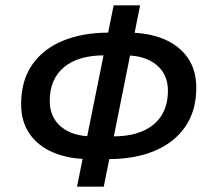

<svg xmlns="http://www.w3.org/2000/svg" viewBox="-20 -686 778 718"><path d="M268 12 405 -666H504L368 12ZM315 -91Q239 -91 181 -115Q123 -139 91 -185Q59 -231 59 -297Q59 -384 100 -443.5Q141 -503 215 -533.5Q289 -564 387 -564H458Q535 -564 592.5 -540Q650 -516 682 -470Q714 -424 714 -358Q714 -272 673 -212.5Q632 -153 558.5 -122Q485 -91 386 -91ZM326 -176H403Q501 -176 554.5 -220.5Q608 -265 608 -347Q608 -408 565 -443.5Q522 -479 447 -479H370Q272 -479 219 -434.5Q166 -390 166 -309Q166 -247 209 -211.5Q252 -176 326 -176Z"/></svg>

Font: Source Sans 3 SemiBold
Style: Italic
Weight: 600
Italic angle: -11°
Designer: Paul D. Hunt
Foundry: Adobe
Version: Version 3.046;hotconv 1.0.118;makeotfexe 2.5.65603